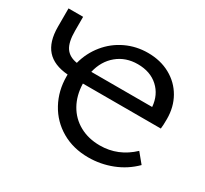

<svg xmlns="http://www.w3.org/2000/svg" viewBox="-137 -865 1143 1071"><g transform="rotate(30 434.5 -329.0)"><path d="M816 -105Q761 -50 688 -21.5Q615 7 536 7Q439 7 364 -36.5Q289 -80 247.5 -156Q206 -232 206 -324V-336Q115 -343 70.5 -393Q26 -443 26 -540V-658H120V-568Q120 -495 143.5 -460.5Q167 -426 218 -418Q237 -490 283 -546.5Q329 -603 394.5 -634Q460 -665 535 -665Q616 -665 678.5 -630.5Q741 -596 775.5 -535.5Q810 -475 810 -398Q810 -356 807 -335H305Q307 -260 339 -203Q371 -146 428 -114.5Q485 -83 559 -83Q676 -83 765 -167ZM313 -415H705Q699 -490 648.5 -536Q598 -582 517 -582Q440 -582 385.5 -537Q331 -492 313 -415Z"/></g></svg>

Font: Ysabeau Semibold
Style: Regular
Weight: 600
Designer: Christian Thalmann (Catharsis Fonts)
Version: Version 0.003